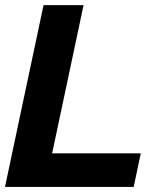

<svg xmlns="http://www.w3.org/2000/svg" viewBox="-24 -734 637 754"><path d="M304.2 -713.9 180.7 -131.8H528.8L501 0H-4.4L147 -713.9Z"/></svg>

Font: XB Khoramshahr
Style: Bold Italic
Weight: 700
Italic angle: -12°
Designer: Behnam
Foundry: Irmug
Version: Version 8.005 2009